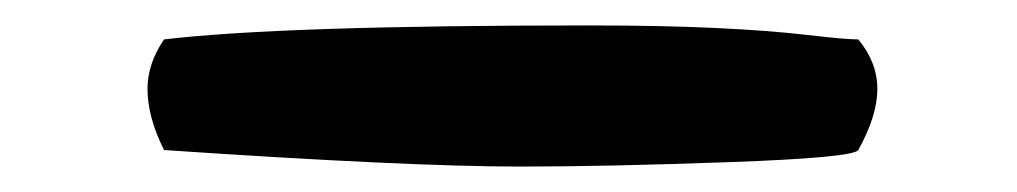

<svg xmlns="http://www.w3.org/2000/svg" viewBox="-20 81 800 151"><path d="M96 151Q96 131 109 112Q202 101 443 101Q500 101 542.5 103Q585 105 615 108.5Q645 112 655 112Q670 130 670 151Q670 172 655 199Q651 205 554 208.5Q457 212 389 212Q301 212 109 199Q96 173 96 151Z"/></svg>

Font: Gorditas
Style: Bold
Weight: 700
Designer: Gustavo Dipre (gbrenda1987@gmail.com)
Foundry: Gustavo Dipre (gbrenda1987@gmail.com)
Version: Version 001.001